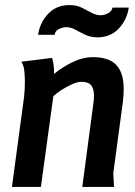

<svg xmlns="http://www.w3.org/2000/svg" viewBox="-20 -736 532 756"><path d="M185 -508Q190 -492 191.5 -476.5Q193 -461 193 -445Q224 -471 265 -491Q306 -511 346 -511Q409 -511 438 -480Q467 -449 467 -387Q467 -360 464 -336L426 -54L429 0H304L347 -324Q350 -342 350 -360Q350 -386 339 -400Q328 -414 300 -414Q285 -414 263 -404Q241 -394 221 -381Q201 -368 190 -357L141 0H27L75 -356Q78 -385 78 -414Q78 -431 76 -454.5Q74 -478 64 -493ZM487 -706Q480 -658 447.5 -623.5Q415 -589 364 -589Q337 -589 316 -599Q295 -609 277 -619Q259 -629 240 -629Q227 -629 212 -621.5Q197 -614 195 -599H130Q137 -647 169.5 -681.5Q202 -716 253 -716Q281 -716 301.5 -706Q322 -696 340 -686Q358 -676 377 -676Q390 -676 405 -683.5Q420 -691 423 -706Z"/></svg>

Font: Rosario
Style: Bold Italic
Weight: 700
Italic angle: -8.05°
Designer: Hector Gatti
Foundry: Omnibus Type
Version: Version 1.101; ttfautohint (v1.8.1.43-b0c9)